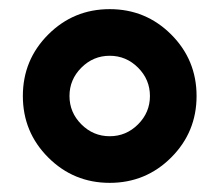

<svg xmlns="http://www.w3.org/2000/svg" viewBox="-20 -705 480 420"><path d="M158 -557Q132 -531 132 -495Q132 -459 158 -433Q184 -407 220 -407Q256 -407 282 -433Q308 -459 308 -495Q308 -531 282 -557Q256 -583 220 -583Q184 -583 158 -557ZM354.5 -629.5Q410 -574 410 -495Q410 -416 354.5 -360.5Q299 -305 220 -305Q141 -305 85.5 -360.5Q30 -416 30 -495Q30 -574 85.5 -629.5Q141 -685 220 -685Q299 -685 354.5 -629.5Z"/></svg>

Font: Hind Jalandhar
Style: Bold
Weight: 700
Designer: Namrata Goyal
Foundry: Indian Type Foundry
Version: Version 0.702;PS 1.0;hotconv 1.0.81;makeotf.lib2.5.63406